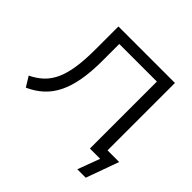

<svg xmlns="http://www.w3.org/2000/svg" viewBox="-207 -910 1271 1271"><g transform="rotate(45 428.5 -274.5)"><path d="M684 156 742 0H646V-627H294V-470Q294 -367 280 -288Q266 -209 237.5 -151Q209 -93 165 -52.5Q121 -12 61 15L18 -55Q68 -79 104 -113Q140 -147 163 -197Q186 -247 197 -319Q208 -391 208 -491V-705H737V-74H846L763 156Z"/></g></svg>

Font: Nunito Sans 10pt SemiExpanded
Style: Regular
Weight: 400
Width: 6
Designer: Vernon Adams
Foundry: Vernon Adams
Version: Version 3.101;gftools[0.9.27]